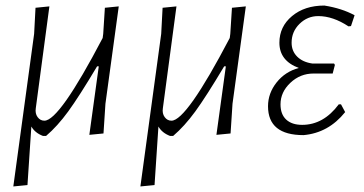

<svg xmlns="http://www.w3.org/2000/svg" viewBox="-20 -482 1312 692"><path d="M109 -92Q106 -73 115.5 -60Q125 -47 140 -47Q194 -47 350 -345L352 -360L358 -454L408 -459L360 -108L353 -1L302 4L336 -243H330Q265 -134 226 -80.5Q187 -27 146 8H135Q106 -3 93 -26L79 185L28 190L103 -360L108 -454L158 -459Z M567 -92Q564 -73 573.5 -60Q583 -47 598 -47Q652 -47 808 -345L810 -360L816 -454L866 -459L818 -108L811 -1L760 4L794 -243H788Q723 -134 684 -80.5Q645 -27 604 8H593Q564 -3 551 -26L537 185L486 190L561 -360L566 -454L616 -459Z M1074 5Q946 5 946 -99Q946 -146 977 -185Q1008 -224 1057 -237Q987 -263 987 -328Q987 -386 1032.5 -424Q1078 -462 1149 -462Q1212 -452 1258 -427L1245 -388L1236 -387Q1180 -424 1127 -424Q1088 -424 1059.5 -396Q1031 -368 1031 -328Q1031 -298 1051 -278Q1071 -258 1106 -253H1184L1187 -248L1179 -217H1110Q1062 -217 1026.5 -183.5Q991 -150 991 -106Q991 -70 1011.5 -51Q1032 -32 1069 -32Q1146 -32 1201 -106H1209L1224 -78Q1164 -3 1074 5Z"/></svg>

Font: Alegreya Sans SC Light
Style: Italic
Weight: 300
Italic angle: -7°
Designer: Juan Pablo del Peral
Foundry: Huerta Tipografica
Version: Version 2.007